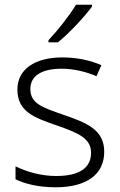

<svg xmlns="http://www.w3.org/2000/svg" viewBox="-20 -786 509 816"><path d="M371 -758V-766H303C277 -722 223 -654 186 -615V-606H226C276 -646 341 -717 371 -758ZM423 -141C423 -235 348 -264 253 -297C161 -329 109 -345 109 -408C109 -464 158 -494 242 -494C295 -494 349 -480 390 -462L411 -509C365 -529 309 -542 245 -542C129 -542 54 -492 54 -406C54 -313 122 -287 221 -253C317 -220 367 -196 367 -137C367 -76 323 -38 218 -38C155 -38 93 -56 46 -79V-24C85 -5 143 10 217 10C348 10 423 -45 423 -141Z"/></svg>

Font: Noto Sans Sinhala UI Light
Style: Regular
Weight: 300
Designer: Jelle Bosma - Monotype Design Team
Foundry: Monotype Imaging Inc.
Version: Version 2.006